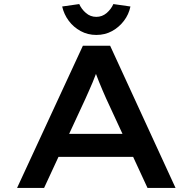

<svg xmlns="http://www.w3.org/2000/svg" viewBox="-20 -925 948 945"><path d="M64 0 388 -700H522L844 0H706L502 -441Q494 -459 485 -480Q476 -501 467.5 -522Q459 -543 451 -564.5Q443 -586 437 -606L468 -607Q461 -585 453 -563Q445 -541 436 -520Q427 -499 418 -478.5Q409 -458 400 -438L197 0ZM209 -153 256 -266H645L672 -153ZM454 -753Q412 -753 377 -772Q342 -791 318.5 -822.5Q295 -854 286 -893L370 -905Q381 -880 403 -861Q425 -842 454 -842Q483 -842 505 -861Q527 -880 538 -905L622 -893Q614 -854 590 -822.5Q566 -791 531.5 -772Q497 -753 454 -753Z"/></svg>

Font: Lexend Peta Medium
Style: Regular
Weight: 500
Designer: Bonnie Shaver-Troup, Thomas Jockin
Foundry: Lexend
Version: Version 1.007